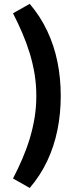

<svg xmlns="http://www.w3.org/2000/svg" viewBox="-20 -849 401 980"><path d="M46.4 -781.2Q72.5 -730.4 94.3 -679.4Q116.1 -628.5 132 -576.3Q147.9 -524 156.7 -470.2Q165.4 -416.4 165.4 -359.5Q165.4 -302.9 156.7 -249Q147.9 -195 132.2 -142.8Q116.4 -90.6 94.6 -39.7Q72.8 11.3 46.4 62.1L131.7 110.4Q185.9 47.1 221 -27.2Q256.1 -101.5 273.1 -185.3Q290.1 -269 290.1 -359.5Q290.1 -450.6 273.1 -533.7Q256.1 -616.9 221 -691.3Q185.9 -765.7 131.7 -829.3Z"/></svg>

Font: Pinar-VF-FD
Style: Regular
Weight: 300
Designer: Amin Abedi
Version: Version 3.0